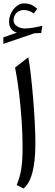

<svg xmlns="http://www.w3.org/2000/svg" viewBox="-42 -1084 321 1113"><path d="M122.1 -752Q129.4 -713.9 136.5 -651.9Q143.6 -589.8 149.7 -518.1Q155.8 -446.3 159.4 -377.2Q163.1 -308.1 163.1 -255.9Q163.1 -149.4 146 -84.5Q128.9 -19.5 94.2 8.8L54.7 -11.7Q73.2 -54.7 81.1 -104.2Q88.9 -153.8 88.9 -231.9Q88.9 -303.7 83.3 -386.5Q77.6 -469.2 67.9 -549.3Q58.1 -629.4 45.4 -692.4ZM36.6 -966.3Q36.6 -945.3 56.4 -932.1Q76.2 -918.9 102.1 -918.9Q120.6 -918.9 147 -923.1Q173.3 -927.2 203.6 -934.6L196.8 -892.6L157.2 -891.1L-22.5 -829.6V-867.7L55.7 -894.5Q10.7 -909.2 10.7 -958.5Q10.7 -985.4 23.2 -1009.5Q35.6 -1033.7 55.4 -1049.1Q75.2 -1064.5 97.2 -1064.5Q117.2 -1064.5 133.8 -1058.6Q150.4 -1052.7 173.8 -1033.7L154.3 -1005.9Q137.7 -1017.1 123.8 -1021.5Q109.9 -1025.9 96.7 -1025.9Q68.4 -1025.9 52.5 -1008.1Q36.6 -990.2 36.6 -966.3Z"/></svg>

Font: Pinar DS2-Regular
Style: Regular
Weight: 400
Designer: Amin Abedi
Version: Version 2.000